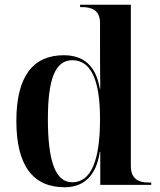

<svg xmlns="http://www.w3.org/2000/svg" viewBox="-20 -780 676 810"><path d="M253 10C332 10 386 -37 401 -139H403V0H618V-10H607C567 -10 532 -23 532 -80V-760H318V-750H327C367 -750 402 -737 402 -683V-584C402 -550 402 -483 403 -406H401C385 -502 333 -547 249 -547C120 -547 49 -459 49 -270C49 -80 120 10 253 10ZM285 -11C215 -11 182 -96 182 -279C182 -448 214 -526 285 -526C364 -526 402 -442 402 -278C402 -100 363 -11 285 -11Z"/></svg>

Font: Noto Serif Display SemiBold
Style: Regular
Weight: 600
Designer: Monotype Design Team
Foundry: Monotype Imaging Inc.
Version: Version 2.009